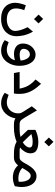

<svg xmlns="http://www.w3.org/2000/svg" viewBox="1213 -1962 979 3445"><g transform="rotate(90 1702.5 -239.5)"><path d="M321 230Q220 230 155.5 195.5Q91 161 60.5 103.5Q30 46 30 -23Q30 -52 40 -102Q50 -152 74 -214L162 -185Q146 -142 138.5 -104.5Q131 -67 131 -38Q131 43 184.5 85.5Q238 128 334 128Q387 128 432.5 109.5Q478 91 506.5 57Q535 23 535 -23Q535 -62 520 -116Q505 -170 468 -246L548 -342Q602 -242 616 -167Q630 -92 630 -50Q630 35 592 98Q554 161 484.5 195.5Q415 230 321 230ZM323 -360 242 -442 319 -524 400 -442Z M961 -388Q1021 -388 1066 -351Q1111 -314 1136 -247.5Q1161 -181 1161 -90Q1161 -37 1144.5 19Q1128 75 1094 123Q1060 171 1008 200.5Q956 230 884 230Q842 230 793 214.5Q744 199 700 165L737 95Q769 108 804.5 118Q840 128 868 128Q942 128 993 88Q1044 48 1061 -18Q1007 -1 954 -1Q887 -1 844 -22.5Q801 -44 781 -79Q761 -114 761 -157Q761 -227 790 -278.5Q819 -330 865 -359Q911 -388 961 -388ZM856 -177Q856 -144 880 -123.5Q904 -103 967 -103Q992 -103 1017 -107Q1042 -111 1067 -120Q1063 -163 1049 -200.5Q1035 -238 1011.5 -262Q988 -286 955 -286Q926 -286 903.5 -269.5Q881 -253 868.5 -228Q856 -203 856 -177Z M1290 0 1271 -102H1570Q1560 -157 1541.5 -204.5Q1523 -252 1490.5 -297Q1458 -342 1406 -388L1484 -487Q1557 -409 1600.5 -335.5Q1644 -262 1658 -181Q1672 -100 1658 0Z M1829 230Q1787 230 1738 214.5Q1689 199 1645 165L1682 95Q1714 108 1749.5 118Q1785 128 1813 128Q1873 128 1918 101Q1963 74 1988.5 27Q2014 -20 2014 -81Q2014 -108 2006 -127.5Q1998 -147 1984 -168L1887 -320L1961 -413L2096 -185Q2115 -154 2130 -135.5Q2145 -117 2163.5 -109.5Q2182 -102 2210 -102H2220V0H2210Q2147 0 2103 -27Q2096 21 2074.5 66.5Q2053 112 2019 149Q1985 186 1937.5 208Q1890 230 1829 230Z M2220 -102H2312Q2347 -102 2379 -106.5Q2411 -111 2437 -118Q2430 -125 2423 -133L2310 -251V-386Q2357 -409 2413 -423.5Q2469 -438 2527 -438Q2623 -438 2677 -405.5Q2731 -373 2731 -298Q2731 -244 2700.5 -193.5Q2670 -143 2627 -109Q2658 -102 2700 -102H2801V0H2749Q2673 0 2620.5 -10.5Q2568 -21 2523 -48Q2469 -25 2405 -12.5Q2341 0 2270 0H2220Q2190 0 2190 -53Q2190 -102 2220 -102ZM2534 -159Q2580 -187 2603.5 -220Q2627 -253 2627 -280Q2627 -307 2604.5 -321.5Q2582 -336 2527 -336Q2488 -336 2451 -329.5Q2414 -323 2384 -313L2489 -203Q2501 -190 2512.5 -179Q2524 -168 2534 -159ZM2529 -545 2448 -627 2525 -709 2606 -627Z M2801 -102H2803Q2838 -102 2860 -124.5Q2882 -147 2907 -193Q2922 -221 2943.5 -257Q2965 -293 2993.5 -327Q3022 -361 3058.5 -383Q3095 -405 3140 -405Q3197 -405 3239 -375Q3281 -345 3305.5 -291.5Q3330 -238 3334.5 -167.5Q3339 -97 3321 -16Q3255 14 3186 18.5Q3117 23 3054.5 0.5Q2992 -22 2947 -74Q2924 -45 2891.5 -23.5Q2859 -2 2811 0H2801Q2771 0 2771 -53Q2771 -102 2801 -102ZM2995 -152 2994 -150Q3033 -110 3099 -91Q3165 -72 3240 -85Q3246 -144 3233.5 -193Q3221 -242 3195 -271.5Q3169 -301 3132 -301Q3114 -301 3095 -289Q3076 -277 3052.5 -245Q3029 -213 2995 -152Z"/></g></svg>

Font: Readex Pro
Style: Regular
Weight: 400
Designer: Bonnie Shaver-Troup, Thomas Jockin
Foundry: Lexend
Version: Version 1.204; ttfautohint (v1.8.4.7-5d5b)